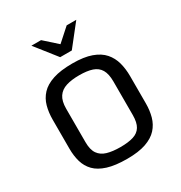

<svg xmlns="http://www.w3.org/2000/svg" viewBox="-219 -1114 1203 1279"><g transform="rotate(-30 382.5 -475.0)"><path d="M387.2 11.2Q295.9 11.2 237.1 -7.3Q178.2 -25.9 145.5 -59.6Q112.8 -93.3 99.6 -139.2Q86.4 -185.1 86.4 -239.7V-462.9Q86.4 -518.6 99.4 -565.7Q112.3 -612.8 145 -647.9Q177.7 -683.1 236.6 -702.6Q295.4 -722.2 387.2 -722.2Q475.1 -722.2 532 -701.7Q588.9 -681.2 620.6 -644.8Q652.3 -608.4 665.3 -560.3Q678.2 -512.2 678.2 -456.5V-247.1Q678.2 -192.9 665.3 -146Q652.3 -99.1 620.4 -63.7Q588.4 -28.3 531.5 -8.5Q474.6 11.2 387.2 11.2ZM387.2 -79.1Q447.3 -79.1 486.6 -91.3Q525.9 -103.5 544.9 -134.8Q564 -166 564 -224.1V-481.4Q564 -539.6 544.7 -572.3Q525.4 -605 486.1 -618.2Q446.8 -631.3 387.2 -631.3Q327.6 -631.3 286.1 -618.2Q244.6 -605 222.7 -572.5Q200.7 -540 200.7 -481.4V-224.1Q200.7 -166 222.4 -134.8Q244.1 -103.5 285.6 -91.3Q327.1 -79.1 387.2 -79.1ZM337.9 -798.8 210 -960.9H284.2L405.3 -852.5H360.4L481.4 -960.9H555.2L427.2 -798.8Z"/></g></svg>

Font: Monda Medium
Style: Regular
Weight: 500
Designer: Vernon Adams
Foundry: Vernon Adams
Version: Version 2.200